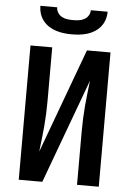

<svg xmlns="http://www.w3.org/2000/svg" viewBox="-62 -1001 724 1047"><g transform="rotate(5 300.0 -477.5)"><path d="M81 0V-735H200V-441Q200 -406 198.5 -371Q197 -336 194 -301.5Q191 -267 187 -232.5Q183 -198 179 -163L390 -735H519V0H400V-294Q400 -329 401.5 -364Q403 -399 406 -433.5Q409 -468 413 -502.5Q417 -537 421 -572L210 0ZM300 -815Q278 -815 256.5 -817.5Q235 -820 214 -826.5Q193 -833 174.5 -845Q156 -857 142.5 -874Q129 -891 122.5 -912Q116 -933 116 -955H208Q208 -939 216.5 -925.5Q225 -912 239 -904.5Q253 -897 268.5 -895Q284 -893 300 -893Q316 -893 331.5 -895Q347 -897 361 -904.5Q375 -912 383.5 -925.5Q392 -939 392 -955H484Q484 -933 477.5 -912Q471 -891 457.5 -874Q444 -857 425.5 -845Q407 -833 386 -826.5Q365 -820 343.5 -817.5Q322 -815 300 -815Z"/></g></svg>

Font: Iosevka SS04 Extended
Style: Bold
Weight: 700
Width: 7
Monospace: yes
Designer: Belleve Invis
Foundry: Belleve Invis
Version: Version 19.0.0; ttfautohint (v1.8.4)